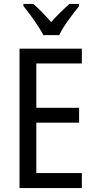

<svg xmlns="http://www.w3.org/2000/svg" viewBox="-20 -963 488 983"><path d="M202 -783H283C304 -829 353 -892 385 -932V-943H335C301 -912 277 -889 242 -850C211 -885 178 -920 150 -943H100V-932C136 -888 179 -828 202 -783ZM399 0V-77H166V-335H385V-411H166V-638H399V-714H80V0Z"/></svg>

Font: Noto Sans Gujarati Condensed
Style: Regular
Weight: 400
Width: 3
Designer: Jelle Bosma - Monotype Design Team, Universal Thirst
Foundry: Monotype Imaging Inc.
Version: Version 2.106